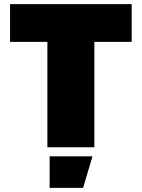

<svg xmlns="http://www.w3.org/2000/svg" viewBox="-20 -718 690 936"><path d="M211 -514H29V-698H622V-514H440V0H211ZM222 44H431L385 198H222Z"/></svg>

Font: Azeret Mono Black
Style: Regular
Weight: 900
Designer: Martin Vácha
Foundry: Displaay
Version: Version 1.000; Glyphs 3.0.3, build 3074